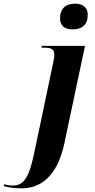

<svg xmlns="http://www.w3.org/2000/svg" viewBox="-160 -786 519 1046"><path d="M235 -626C286 -626 318 -650 318 -705C318 -751 285 -766 248 -766C205 -766 167 -745 167 -686C167 -643 196 -626 235 -626ZM-41 240C60 240 152 175 190 -2L303 -536H67L66 -526H84C122 -526 136 -517 136 -486C136 -474 133 -459 129 -441L29 35C0 179 -28 225 -92 225C-106 225 -128 221 -137 218L-140 228C-112 235 -83 240 -41 240Z"/></svg>

Font: Noto Serif Display
Style: Bold Italic
Weight: 700
Italic angle: -12°
Designer: Monotype Design Team
Foundry: Monotype Imaging Inc.
Version: Version 2.009